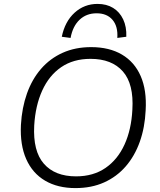

<svg xmlns="http://www.w3.org/2000/svg" viewBox="-20 -954 818 982"><path d="M366 8Q275 8 210.5 -30Q146 -68 114 -140.5Q82 -213 87 -315Q92 -403 118 -476Q144 -549 190 -602Q236 -655 300.5 -684Q365 -713 446 -713Q539 -713 603.5 -675Q668 -637 699.5 -565Q731 -493 725 -390Q721 -302 695 -229Q669 -156 623 -103Q577 -50 512.5 -21Q448 8 366 8ZM369 -52Q457 -52 519.5 -95Q582 -138 617 -215Q652 -292 657 -393Q665 -524 608.5 -588.5Q552 -653 443 -653Q355 -653 293 -610.5Q231 -568 196 -491Q161 -414 155 -312Q148 -181 204.5 -116.5Q261 -52 369 -52ZM341 -760 296 -766Q312 -844 361.5 -889Q411 -934 479 -934Q525 -934 558.5 -913.5Q592 -893 610 -855Q628 -817 626 -766L580 -760Q584 -819 555.5 -852.5Q527 -886 474 -886Q422 -886 387 -853Q352 -820 341 -760Z"/></svg>

Font: Nunito Sans 10pt Light
Style: Italic
Weight: 300
Italic angle: -9°
Designer: Vernon Adams
Foundry: Vernon Adams
Version: Version 3.101;gftools[0.9.27]